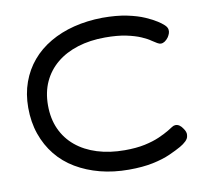

<svg xmlns="http://www.w3.org/2000/svg" viewBox="-78 -780 947 879"><g transform="rotate(-10 395.0 -341.0)"><path d="M452 12Q381 12 319.5 -4Q258 -20 207.5 -50Q157 -80 121.5 -124Q86 -168 66.5 -224Q47 -280 47 -347Q47 -411 66.5 -465Q86 -519 121.5 -561Q157 -603 207.5 -632.5Q258 -662 319.5 -677.5Q381 -693 452 -694Q518 -694 566 -684Q614 -674 647 -659.5Q680 -645 700 -632Q716 -622 728.5 -610.5Q741 -599 742 -587Q743 -578 740 -570Q737 -562 732 -554Q724 -543 715 -537Q706 -531 697 -531Q689 -531 680 -536.5Q671 -542 657 -551Q642 -562 614.5 -574Q587 -586 546.5 -594.5Q506 -603 449 -603Q379 -603 321.5 -585Q264 -567 223 -533Q182 -499 160 -451Q138 -403 138 -342Q138 -280 160 -231.5Q182 -183 223 -149Q264 -115 321.5 -97Q379 -79 449 -79Q503 -79 542.5 -87.5Q582 -96 610.5 -108.5Q639 -121 659 -133Q672 -141 680.5 -146.5Q689 -152 697 -152Q707 -152 715.5 -146Q724 -140 731 -129Q737 -121 740 -112Q743 -103 741 -95Q740 -82 728 -70.5Q716 -59 700 -50Q679 -38 645.5 -23Q612 -8 564.5 2Q517 12 452 12Z"/></g></svg>

Font: Fredoka SemiExpanded
Style: Regular
Weight: 400
Width: 6
Designer: Ben Nathan
Foundry: Milena B. Brandão, Ben Nathan
Version: Version 2.001